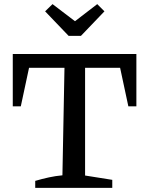

<svg xmlns="http://www.w3.org/2000/svg" viewBox="-20 -912 724 932"><path d="M642 -650V-396H603L563 -583H393V-60L525 -39V0H151V-34Q185 -44 217.5 -51Q250 -58 283 -61L293 -583H121L81 -396H42V-650ZM313 -738 199 -857 235 -892 344 -809 452 -892 487 -857 373 -738Z"/></svg>

Font: Piazzolla SC Medium
Style: Regular
Weight: 500
Designer: Juan Pablo del Peral
Foundry: Huerta Tipografica
Version: Version 1.330